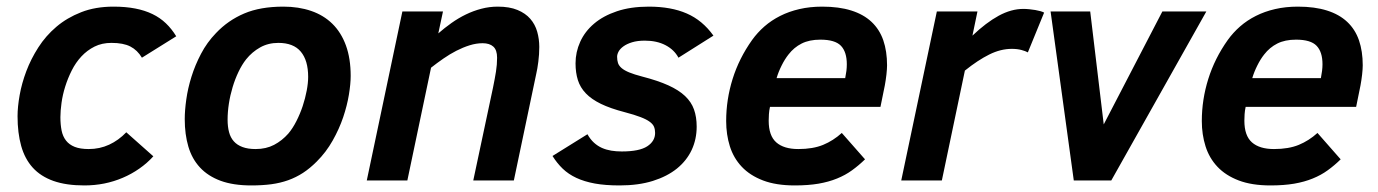

<svg xmlns="http://www.w3.org/2000/svg" viewBox="-20 -547 4178 582"><path d="M444.8 -73.2Q425.8 -52.2 402.3 -35.9Q378.9 -19.5 352.1 -8.1Q325.2 3.4 295.9 9.3Q266.6 15.1 235.8 15.1Q180.7 15.1 142.1 1.5Q103.5 -12.2 79.3 -38.8Q55.2 -65.4 44.2 -104.7Q33.2 -144 33.2 -194.8Q33.2 -223.1 39.6 -258.8Q45.9 -294.4 59.8 -331.3Q73.7 -368.2 96.2 -403.3Q118.7 -438.5 150.9 -465.8Q183.1 -493.2 226.1 -510Q269 -526.9 324.2 -526.9Q360.8 -526.9 389.9 -521.2Q418.9 -515.6 442.1 -504.4Q465.3 -493.2 482.9 -476.3Q500.5 -459.5 514.2 -437L410.2 -372.1Q396.5 -395 375.2 -406Q354 -417 317.9 -417Q289.1 -417 266.6 -405.8Q244.1 -394.5 226.8 -376Q209.5 -357.4 197.5 -333.5Q185.5 -309.6 177.7 -284.7Q169.9 -259.8 166.5 -235.4Q163.1 -210.9 163.1 -191.9Q163.1 -169.4 166.7 -151.4Q170.4 -133.3 180.2 -120.8Q189.9 -108.4 206.5 -101.8Q223.1 -95.2 249 -95.2Q282.2 -95.2 310.8 -108.4Q339.4 -121.6 362.8 -146Z M540 -186Q540 -212.4 544.7 -245.6Q549.3 -278.8 560.3 -314.2Q571.3 -349.6 589.4 -384Q607.4 -418.5 634.8 -446.8Q671.4 -485.4 720.2 -506.1Q769 -526.9 838.9 -526.9Q885.3 -526.9 923.1 -513.9Q960.9 -501 987.5 -474.9Q1014.2 -448.7 1028.6 -409.2Q1043 -369.6 1043 -316.9Q1043 -293 1037.6 -260Q1032.2 -227.1 1020.3 -191.7Q1008.3 -156.2 988.5 -121.1Q968.8 -85.9 939.9 -57.1Q919.4 -36.6 898.4 -22.9Q877.4 -9.3 853.5 -0.7Q829.6 7.8 802.2 11.5Q774.9 15.1 741.7 15.1Q687 15.1 648.7 1Q610.4 -13.2 586.2 -39.3Q562 -65.4 551 -102.5Q540 -139.6 540 -186ZM669.9 -184.1Q669.9 -163.1 674.3 -146.5Q678.7 -129.9 688.7 -118.7Q698.7 -107.4 715.1 -101.3Q731.4 -95.2 754.9 -95.2Q786.6 -95.2 810.8 -107.9Q835 -120.6 854 -142.1Q867.2 -157.7 878.4 -179.7Q889.6 -201.7 897.5 -225.3Q905.3 -249 909.7 -272.2Q914.1 -295.4 914.1 -314Q914.1 -363.8 891.8 -390.4Q869.6 -417 823.7 -417Q793 -417 768.6 -403.3Q744.1 -389.6 726.1 -367.2Q713.4 -351.1 702.9 -329.1Q692.4 -307.1 685.1 -282.7Q677.7 -258.3 673.8 -232.9Q669.9 -207.5 669.9 -184.1Z M1414.6 0 1474.6 -282.2Q1480 -308.6 1483.4 -329.8Q1486.8 -351.1 1486.8 -372.1Q1486.8 -395.5 1475.3 -405.8Q1463.9 -416 1442.9 -416Q1423.8 -416 1403.6 -409.7Q1383.3 -403.3 1363.3 -393.1Q1343.3 -382.8 1324 -369.4Q1304.7 -356 1286.6 -341.8L1214.8 0H1091.8L1199.7 -512.2H1322.8L1308.6 -445.8Q1327.6 -462.4 1348.6 -477.3Q1369.6 -492.2 1392.3 -503.2Q1415 -514.2 1439.2 -520.5Q1463.4 -526.9 1488.8 -526.9Q1524.4 -526.9 1548.6 -516.8Q1572.8 -506.8 1587.4 -490Q1602.1 -473.1 1608.4 -450.9Q1614.7 -428.7 1614.7 -404.8Q1614.7 -382.3 1611.8 -359.9Q1608.9 -337.4 1605.5 -323.2L1537.6 0Z M1760.7 -140.1Q1769.5 -124.5 1780.5 -114.5Q1791.5 -104.5 1804.7 -98.6Q1817.9 -92.8 1833 -90.3Q1848.1 -87.9 1864.7 -87.9Q1918 -87.9 1941.9 -103.5Q1965.8 -119.1 1965.8 -144Q1965.8 -154.3 1962.6 -162.4Q1959.5 -170.4 1949.7 -177.7Q1939.9 -185.1 1921.6 -192.1Q1903.3 -199.2 1873.5 -207Q1830.1 -218.3 1801.5 -232.2Q1772.9 -246.1 1755.9 -263.9Q1738.8 -281.7 1731.7 -304.2Q1724.6 -326.7 1724.6 -355Q1724.6 -389.2 1738.8 -420.4Q1752.9 -451.7 1780.8 -475.3Q1808.6 -499 1850.1 -512.9Q1891.6 -526.9 1946.8 -526.9Q2014.2 -526.9 2061.8 -506.1Q2109.4 -485.4 2142.6 -439L2036.6 -372.1Q2023.9 -396 1997.6 -409.9Q1971.2 -423.8 1934.6 -423.8Q1912.1 -423.8 1896.2 -418.9Q1880.4 -414.1 1870.1 -406.7Q1859.9 -399.4 1855.2 -390.9Q1850.6 -382.3 1850.6 -375Q1850.6 -364.3 1853.3 -356Q1856 -347.7 1864.3 -340.6Q1872.6 -333.5 1887.5 -327.4Q1902.3 -321.3 1926.8 -314.9Q1974.1 -302.7 2005.9 -288.3Q2037.6 -273.9 2056.6 -255.9Q2075.7 -237.8 2083.7 -215.1Q2091.8 -192.4 2091.8 -163.1Q2091.8 -125 2076.7 -92.5Q2061.5 -60.1 2032 -36.1Q2002.4 -12.2 1958.7 1.5Q1915 15.1 1857.9 15.1Q1814.9 15.1 1783 9.3Q1751 3.4 1727.1 -7.8Q1703.1 -19 1685.8 -35.6Q1668.5 -52.2 1654.8 -74.2Z M2314 -223.1Q2311.5 -211.9 2310.8 -200.9Q2310.1 -189.9 2310.1 -181.2Q2310.1 -135.7 2333 -115.5Q2356 -95.2 2399.9 -95.2Q2444.3 -95.2 2475.1 -107.9Q2505.9 -120.6 2531.7 -144L2602.1 -64Q2583 -45.4 2562.7 -30.8Q2542.5 -16.1 2517.3 -5.9Q2492.2 4.4 2460.9 9.8Q2429.7 15.1 2389.2 15.1Q2332.5 15.1 2293 0Q2253.4 -15.1 2228.5 -41.5Q2203.6 -67.9 2192.4 -103.5Q2181.2 -139.2 2181.2 -180.2Q2181.2 -245.1 2200.7 -307.6Q2220.2 -370.1 2259.8 -425.8Q2275.9 -448.2 2297.1 -466.8Q2318.4 -485.4 2345 -498.8Q2371.6 -512.2 2403.3 -519.5Q2435.1 -526.9 2472.2 -526.9Q2523.4 -526.9 2560.5 -515.1Q2597.7 -503.4 2621.8 -480.7Q2646 -458 2657.5 -424.8Q2668.9 -391.6 2668.9 -349.1Q2668.9 -338.4 2667 -321Q2665 -303.7 2662.1 -288.1L2648.9 -223.1ZM2542 -310.1Q2544.4 -322.3 2545.7 -332.3Q2546.9 -342.3 2546.9 -352.1Q2546.9 -389.6 2529.1 -408.2Q2511.2 -426.8 2466.8 -426.8Q2433.1 -426.8 2409.9 -415Q2386.7 -403.3 2370.1 -381.8Q2358.9 -367.7 2349.4 -348.6Q2339.8 -329.6 2334 -310.1Z M3095.7 -388.2Q3088.9 -392.1 3076.2 -395.5Q3063.5 -398.9 3046.9 -398.9Q3013.2 -398.9 2978.8 -381.8Q2944.3 -364.7 2904.8 -333L2835 0H2711.9L2819.8 -512.2H2942.9L2927.7 -439Q2969.2 -478.5 3007.3 -499.3Q3045.4 -520 3082 -520Q3090.8 -520 3100.3 -519Q3109.9 -518.1 3118.4 -516.6Q3127 -515.1 3133.8 -513.2Q3140.6 -511.2 3145 -508.8Z M3348.6 0H3234.9L3164.6 -512.2H3284.7L3325.7 -169.9L3503.4 -512.2H3636.7Z M3755.9 -223.1Q3753.4 -211.9 3752.7 -200.9Q3752 -189.9 3752 -181.2Q3752 -135.7 3774.9 -115.5Q3797.9 -95.2 3841.8 -95.2Q3886.2 -95.2 3917 -107.9Q3947.8 -120.6 3973.6 -144L4043.9 -64Q4024.9 -45.4 4004.6 -30.8Q3984.4 -16.1 3959.2 -5.9Q3934.1 4.4 3902.8 9.8Q3871.6 15.1 3831.1 15.1Q3774.4 15.1 3734.9 0Q3695.3 -15.1 3670.4 -41.5Q3645.5 -67.9 3634.3 -103.5Q3623 -139.2 3623 -180.2Q3623 -245.1 3642.6 -307.6Q3662.1 -370.1 3701.7 -425.8Q3717.8 -448.2 3739 -466.8Q3760.3 -485.4 3786.9 -498.8Q3813.5 -512.2 3845.2 -519.5Q3877 -526.9 3914.1 -526.9Q3965.3 -526.9 4002.4 -515.1Q4039.6 -503.4 4063.7 -480.7Q4087.9 -458 4099.4 -424.8Q4110.8 -391.6 4110.8 -349.1Q4110.8 -338.4 4108.9 -321Q4106.9 -303.7 4104 -288.1L4090.8 -223.1ZM3983.9 -310.1Q3986.3 -322.3 3987.5 -332.3Q3988.8 -342.3 3988.8 -352.1Q3988.8 -389.6 3970.9 -408.2Q3953.1 -426.8 3908.7 -426.8Q3875 -426.8 3851.8 -415Q3828.6 -403.3 3812 -381.8Q3800.8 -367.7 3791.3 -348.6Q3781.7 -329.6 3775.9 -310.1Z"/></svg>

Font: Lorenzo Sans
Style: Bold Italic
Weight: 700
Italic angle: -12°
Foundry: Intel Corporation
Version: Version 1.00; ttfautohint (v1.5)